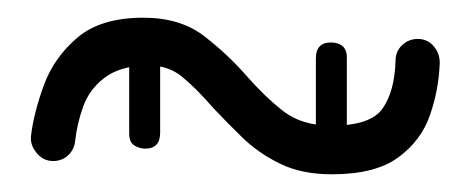

<svg xmlns="http://www.w3.org/2000/svg" viewBox="-20 -380 532 217"><path d="M427 -311Q427 -322 434.5 -329Q442 -336 452 -336Q463 -336 470 -328Q477 -320 477 -309Q476 -279 466 -250Q456 -221 430 -202Q404 -183 355 -183Q321 -183 296.5 -195Q272 -207 254 -224.5Q236 -242 221 -258Q202 -280 185.5 -293.5Q169 -307 144 -306Q115 -305 98 -292Q81 -279 74 -259.5Q67 -240 65 -221Q64 -211 57 -204.5Q50 -198 40 -198Q29 -198 21.5 -207Q14 -216 15 -226Q18 -252 29.5 -283.5Q41 -315 67.5 -337.5Q94 -360 142 -360Q184 -360 211 -339Q238 -318 258 -295Q279 -271 300 -254.5Q321 -238 355 -238Q399 -238 412.5 -257.5Q426 -277 427 -311ZM372 -221Q372 -203 355 -203Q349 -203 343 -206.5Q337 -210 337 -220V-314Q337 -332 354 -332Q362 -332 367 -328Q372 -324 372 -315ZM161 -230Q161 -212 144 -212Q138 -212 132 -215.5Q126 -219 126 -229V-323Q126 -341 143 -341Q151 -341 156 -337Q161 -333 161 -324Z"/></svg>

Font: Agu Display Uzo
Style: Regular
Weight: 400
Version: Version 1.103